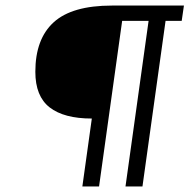

<svg xmlns="http://www.w3.org/2000/svg" viewBox="-20 -670 681 690"><path d="M641 -650 633 -595H575L492 0H431L514 -595H419L336 0H276L310 -244Q210 -244 158.5 -284Q107 -324 107 -412Q107 -530 173 -590Q239 -650 382 -650Z"/></svg>

Font: ArsenalItalic
Style: Italic
Weight: 400
Italic angle: -9°
Designer: Andrij Shevchenko
Foundry: Stairsfor.com
Version: Version 1.000